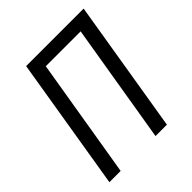

<svg xmlns="http://www.w3.org/2000/svg" viewBox="-200 -868 1001 1001"><g transform="rotate(-45 300.0 -367.5)"><path d="M32 0 153 -735H577L456 0H372L482 -662H225L115 0Z"/></g></svg>

Font: Iosevka Curly Extended Oblique
Style: Regular
Weight: 400
Width: 7
Italic angle: -9°
Monospace: yes
Designer: Belleve Invis
Foundry: Belleve Invis
Version: Version 11.1.0; ttfautohint (v1.8.3)